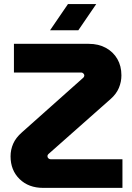

<svg xmlns="http://www.w3.org/2000/svg" viewBox="-20 -913 640 933"><path d="M190 0Q119 0 75.2 -42.8Q31.3 -85.7 31.3 -153.3Q31.3 -185.3 44 -214.5Q56.7 -243.7 86.7 -270L385 -535.7Q387 -537.7 388.3 -540.3Q389.7 -543 389.7 -546Q389.7 -550 387.3 -553.3Q385 -556.7 381.7 -558.7Q378.3 -560.7 373.7 -560.7H47.7V-700H411.3Q459 -700 494.7 -680.3Q530.3 -660.7 550.2 -626.5Q570 -592.3 570 -546.7Q570 -515.3 557.7 -485.8Q545.3 -456.3 517.7 -432L215.7 -164.7Q214.7 -163.7 213.2 -161.8Q211.7 -160 211.2 -158.3Q210.7 -156.7 210.7 -154Q210.7 -150 212.8 -146.5Q215 -143 219 -141Q223 -139 227.7 -139H575V0ZM223.3 -766 310.3 -893.3H447.7L360.7 -766Z"/></svg>

Font: MuseoModerno Thin
Style: Regular
Weight: 100
Designer: Pablo Cosgaya, Héctor Gatti, Marcela Romero, and the Authors of The MuseoModerno Project.
Foundry: Omnibus-Type Team
Version: Version 1.003